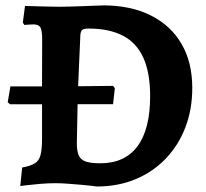

<svg xmlns="http://www.w3.org/2000/svg" viewBox="-20 -666 749 698"><path d="M332.1 12Q332.1 12 316.9 10Q301.7 8 278 6Q254.3 4 228.5 2Q202.6 0 181.4 0Q155 0 125.3 2.5Q95.7 5.1 74.7 7.6Q53.7 10.2 53.7 10.2L60.6 -57Q91.1 -62.6 106.5 -72.2Q121.9 -81.7 127.3 -102.4Q132.8 -123 132.8 -162V-286.9H16.5L8.1 -294.3L17.8 -352H132.8L133.3 -523.3Q133.3 -555.3 127 -566.3Q120.7 -577.3 101.7 -577.3Q91.8 -577.3 80.2 -576.3Q68.6 -575.3 68.6 -575.3L63 -583.8L70.9 -644.5Q70.9 -644.5 84.9 -644Q98.8 -643.5 119.3 -643Q139.9 -642.5 161.3 -642Q182.7 -641.5 197.1 -641.5Q212.3 -641.5 238.5 -642.2Q264.7 -643 291.5 -644Q318.3 -645 336.9 -645.7Q355.4 -646.4 355.4 -646.4Q455.5 -646.4 528.2 -609.9Q600.9 -573.5 640 -506.4Q679 -439.4 679 -346.5Q679 -267.5 653.6 -202.1Q628.3 -136.7 581.7 -88.5Q535.1 -40.2 471.7 -14.1Q408.3 12 332.1 12ZM264 -352.5 391.1 -353.8 397.5 -345.5 391 -287.3H262.1L259.3 -145Q259.3 -116.6 266.5 -100.7Q273.6 -84.8 292.3 -78.6Q311 -72.4 344.7 -72.4Q433.4 -72.4 479.6 -134Q525.8 -195.7 525.8 -316.2Q525.8 -401.5 501.3 -455.7Q476.9 -510 427.1 -536.1Q377.3 -562.2 301.3 -562.2Q284.8 -562.2 279 -557.3Q273.1 -552.4 272.1 -538Z"/></svg>

Font: Alegreya
Style: Regular
Weight: 400
Designer: Juan Pablo del Peral
Foundry: Huerta Tipografica
Version: Version 2.009